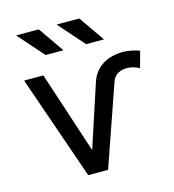

<svg xmlns="http://www.w3.org/2000/svg" viewBox="-108 -813 816 903"><g transform="rotate(-15 300.0 -361.5)"><path d="M443.8 -393.6Q449.2 -408.7 459.2 -418.7Q469.2 -428.7 483.6 -434.1Q498 -439.5 517.1 -439.5Q532.7 -439.5 549.6 -434.3Q566.4 -429.2 575.7 -422.4L597.7 -502Q581.1 -508.8 559.3 -513.2Q537.6 -517.6 517.1 -517.6Q488.3 -517.6 463.1 -511Q438 -504.4 417.7 -491.5Q397.5 -478.5 382.8 -460Q368.2 -441.4 359.9 -417.5L258.8 -109.4L127.9 -507.8H34.2L210.4 0H307.1ZM163.1 -597.7 52.7 -722.7H163.1L250 -597.7ZM360.4 -597.7 250 -722.7H360.4L447.3 -597.7Z"/></g></svg>

Font: Giphurs SC
Style: Regular
Weight: 400
Version: Version 0.920